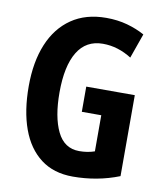

<svg xmlns="http://www.w3.org/2000/svg" viewBox="-83 -791 739 869"><g transform="rotate(10 287.0 -357.0)"><path d="M299.8 -401.9H522.9V-29.8Q472.2 -9.8 418.7 0Q365.2 9.8 310.1 9.8Q221.7 9.8 162.4 -35.4Q103 -80.6 73 -163.1Q43 -245.6 43 -358.9Q43 -470.7 76.9 -552.5Q110.8 -634.3 176.3 -679.2Q241.7 -724.1 335.9 -724.1Q387.7 -724.1 432.6 -711.7Q477.5 -699.2 513.2 -679.2L473.1 -565.9Q442.4 -585.4 409.4 -595.7Q376.5 -606 340.8 -606Q263.7 -606 224.4 -541.3Q185.1 -476.6 185.1 -355Q185.1 -242.7 217.5 -175.8Q250 -108.9 318.8 -108.9Q356.9 -108.9 389.2 -120.1V-286.1H299.8Z"/></g></svg>

Font: Open Sans Condensed
Style: Bold
Weight: 700
Width: 3
Designer: Monotype Design Team
Foundry: Monotype Imaging Inc.
Version: Version 3.003; ttfautohint (v1.8.4)